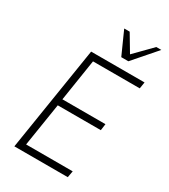

<svg xmlns="http://www.w3.org/2000/svg" viewBox="-220 -1022 988 1124"><g transform="rotate(30 273.5 -459.5)"><path d="M66 0 178 -705H539L532 -661H216L172 -379H463L457 -335H166L120 -44H435L427 0ZM347 -765 278 -919H315L383 -805L495 -919H529L395 -765Z"/></g></svg>

Font: Nunito Sans 7pt Condensed ExtraLight
Style: Italic
Weight: 250
Width: 3
Italic angle: -9°
Designer: Vernon Adams
Foundry: Vernon Adams
Version: Version 3.101;gftools[0.9.27]